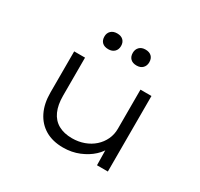

<svg xmlns="http://www.w3.org/2000/svg" viewBox="-157 -942 1195 1149"><g transform="rotate(30 440.5 -367.5)"><path d="M403 10Q331 10 280 -20Q229 -50 201.5 -105.5Q174 -161 174 -237V-522H249V-259Q249 -196 268.5 -152.5Q288 -109 327 -87Q366 -65 422 -65Q466 -65 504.5 -79Q543 -93 571.5 -118.5Q600 -144 616 -178Q632 -212 632 -251V-522H708V0H633L631 -121L644 -128Q633 -96 598.5 -64Q564 -32 513.5 -11Q463 10 403 10ZM539 -635Q512 -635 497 -649.5Q482 -664 482 -690Q482 -714 497 -729.5Q512 -745 539 -745Q566 -745 581 -730.5Q596 -716 596 -690Q596 -666 581 -650.5Q566 -635 539 -635ZM344 -635Q316 -635 301 -649.5Q286 -664 286 -690Q286 -714 301.5 -729Q317 -744 344 -744Q371 -744 386 -729.5Q401 -715 401 -690Q401 -665 385.5 -650Q370 -635 344 -635Z"/></g></svg>

Font: Lexend Tera Light
Style: Regular
Weight: 300
Designer: Bonnie Shaver-Troup, Thomas Jockin
Foundry: Lexend
Version: Version 1.007